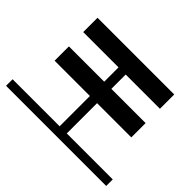

<svg xmlns="http://www.w3.org/2000/svg" viewBox="-117 -708 892 892"><g transform="rotate(45 329.0 -262.0)"><path d="M77 -524H581V-430H356V-336H581V-242H356V-43H658V0H0V-43H309V-242H77V-336H309V-430H77Z"/></g></svg>

Font: Montserrat Subrayada
Style: Regular
Weight: 400
Designer: Julieta Ulanovsky
Foundry: Julieta Ulanovsky
Version: Version 2.001